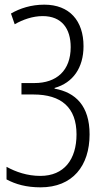

<svg xmlns="http://www.w3.org/2000/svg" viewBox="-20 -565 443 823"><path d="M170 -545C113 -545 65 -529 27 -507L43 -461C78 -481 120 -496 163 -496C245 -496 283 -442 283 -363C283 -262 222 -209 128 -209H72V-160H123C243 -160 308 -104 308 11C308 118 255 189 153 189C97 189 48 172 8 150V204C47 225 93 238 154 238C291 238 364 146 364 11C364 -111 304 -169 214 -185V-188C293 -210 338 -275 338 -367C338 -476 278 -545 170 -545Z"/></svg>

Font: Noto Sans Display SemiCondensed Light
Style: Regular
Weight: 300
Width: 4
Designer: Monotype Design Team
Foundry: Monotype Imaging Inc.
Version: Version 1.900